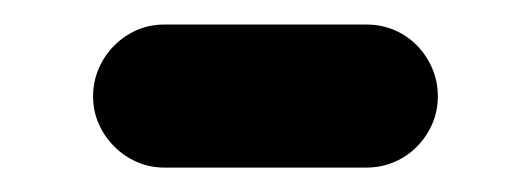

<svg xmlns="http://www.w3.org/2000/svg" viewBox="-20 -382 428 158"><path d="M281.7 -244.1H115.2Q103 -244.1 92.5 -248.8Q82 -253.4 74 -261.5Q65.9 -269.5 61.3 -280Q56.6 -290.5 56.6 -302.7Q56.6 -314.9 61.3 -325.7Q65.9 -336.4 74 -344.5Q82 -352.5 92.5 -357.2Q103 -361.8 115.2 -361.8H281.7Q293.9 -361.8 304.7 -357.2Q315.4 -352.5 323.2 -344.5Q331.1 -336.4 335.7 -325.7Q340.3 -314.9 340.3 -302.7Q340.3 -290.5 335.7 -280Q331.1 -269.5 323.2 -261.5Q315.4 -253.4 304.7 -248.8Q293.9 -244.1 281.7 -244.1Z"/></svg>

Font: Millunium
Style: Bold
Weight: 700
Designer: kolcsarzsolt
Foundry: Kolcsar Szilard Zsolt
Version: Version 2.000980; 2016